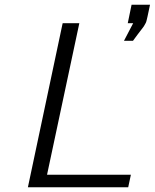

<svg xmlns="http://www.w3.org/2000/svg" viewBox="-20 -793 655 813"><path d="M98.1 0 245.1 -693.8 246.1 -694.8H315.9L179.2 -53.2H534.2L522.9 0ZM504.9 -620.1 543.9 -694.8H521L537.1 -772.9H615.2Q612.3 -759.8 609.1 -743.9Q606 -728 604.5 -722.4Q603 -716.8 601.1 -708Q599.1 -699.2 597.2 -696Q595.2 -692.9 592.5 -687.5Q589.8 -682.1 585.4 -676.5Q581.1 -670.9 575.9 -664.1Q570.8 -657.2 561.3 -645Q551.8 -632.8 543 -620.1Z"/></svg>

Font: CMU Bright
Style: Oblique
Weight: 500
Italic angle: -12°
Version: Version 0.7.0